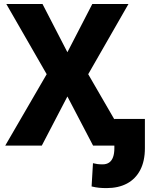

<svg xmlns="http://www.w3.org/2000/svg" viewBox="-20 -731 753 964"><path d="M193.4 -710.9 318.4 -468.8 443.4 -710.9H625L422.9 -358.4L630.4 0H447.3L318.4 -246.6L189.9 0H6.3L214.4 -358.4L11.7 -710.9ZM554.2 -133.8H707.5V13.2Q707.5 77.6 684.1 122.6Q660.6 167.5 617.7 190.4Q574.7 213.4 514.6 213.4Q494.6 213.4 477.3 211.7Q460 210 439.9 205.1L446.8 88.4Q458.5 91.3 469.5 92.8Q480.5 94.2 495.6 94.2Q514.6 94.2 527.8 85.2Q541 76.2 547.6 57.9Q554.2 39.6 554.2 13.2Z"/></svg>

Font: Roboto ExtraBold
Style: Regular
Weight: 800
Designer: Christian Robertson
Foundry: Google
Version: Version 3.009; 2024